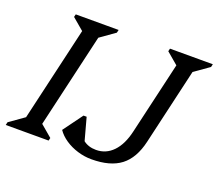

<svg xmlns="http://www.w3.org/2000/svg" viewBox="-143 -855 1174 1036"><g transform="rotate(20 444.0 -337.0)"><path d="M-25 0 -21 -17 95 -99 55 -39 197 -651 221 -590 122 -674 126 -690H372L368 -673L252 -591L292 -651L150 -39L126 -100L225 -16L221 0ZM472 16Q432 16 392.5 4Q353 -8 321 -29.5Q289 -51 270 -79L352 -191H370L413 -33H353V-143Q373 -89 403 -64.5Q433 -40 478 -40Q535 -40 575.5 -82Q616 -124 634 -203L738 -651L762 -590L663 -674L667 -690H913L909 -673L793 -591L833 -651L723 -176Q700 -76 640 -30Q580 16 472 16Z"/></g></svg>

Font: Platypi Light
Style: Italic
Weight: 300
Italic angle: -13°
Designer: David Sargent
Foundry: Bolt Cutter Type
Version: Version 1.200